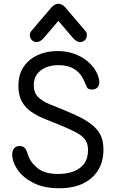

<svg xmlns="http://www.w3.org/2000/svg" viewBox="-20 -987 616 1023"><path d="M295 16Q213 16 157 -13Q101 -42 73 -83.5Q45 -125 45 -165Q45 -184 55 -196.5Q65 -209 84 -209Q105 -209 114.5 -195.5Q124 -182 129 -163Q141 -123 179.5 -91.5Q218 -60 291 -60Q333 -60 369 -72.5Q405 -85 427 -113Q449 -141 449 -187Q449 -220 435 -241Q421 -262 386 -281Q351 -300 289 -325Q251 -340 213.5 -355.5Q176 -371 145.5 -392Q115 -413 96.5 -446Q78 -479 78 -529Q78 -591 106.5 -632Q135 -673 182 -694Q229 -715 286 -715Q334 -715 373.5 -701Q413 -687 442.5 -663.5Q472 -640 489 -611.5Q506 -583 509 -554Q511 -535 500.5 -522.5Q490 -510 470 -510Q449 -510 443 -522Q437 -534 430 -552Q412 -596 377.5 -618Q343 -640 292 -640Q253 -640 223 -627Q193 -614 176.5 -590.5Q160 -567 160 -533Q160 -493 183 -470Q206 -447 243.5 -432Q281 -417 323 -400Q382 -376 422 -354Q462 -332 486 -308Q510 -284 520.5 -256Q531 -228 531 -192Q532 -131 505 -84Q478 -37 425 -10.5Q372 16 295 16ZM175 -763Q160 -763 149.5 -773.5Q139 -784 139 -800Q139 -806 141 -811.5Q143 -817 147 -822L252 -945Q261 -956 271 -961.5Q281 -967 291 -967Q301 -967 311 -961.5Q321 -956 330 -945L435 -822Q440 -817 441.5 -811.5Q443 -806 443 -800Q443 -784 432.5 -773.5Q422 -763 407 -763Q397 -763 388 -768.5Q379 -774 372 -781L266 -905H316L210 -781Q203 -774 194 -768.5Q185 -763 175 -763Z"/></svg>

Font: National Park
Style: Regular
Weight: 400
Designer: Andrea Herstowski, Ben Hoepner
Version: Version 1.009